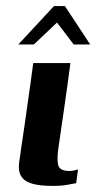

<svg xmlns="http://www.w3.org/2000/svg" viewBox="-20 -606 327 630"><path d="M211 -399Q202 -330 192 -261Q182 -192 172 -123Q166 -83 171 -64Q176 -45 208 -45Q215 -45 224 -47Q233 -49 236 -50L230 -5Q223 -4 203 0Q183 4 154 4Q112 4 88.5 -2.5Q65 -9 54.5 -21Q44 -33 42.5 -48.5Q41 -64 44 -81.5Q47 -99 49 -117Q54 -149 59.5 -187.5Q65 -226 70.5 -265Q76 -304 81 -339Q86 -374 89 -399Q119 -399 149.5 -399Q180 -399 211 -399ZM40 -460 157 -586H193L276 -460H222L167 -532L91 -460Z"/></svg>

Font: Genos Thin SemiBold
Style: Italic
Weight: 600
Italic angle: -8°
Version: Version 1.010